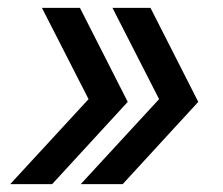

<svg xmlns="http://www.w3.org/2000/svg" viewBox="-20 -520 570 490"><path d="M267 -500 386 -267 186 -50H293L486 -260L364 -500ZM87 -500 206 -267 6 -50H113L306 -260L184 -500Z"/></svg>

Font: Smiley Sans Oblique
Style: Regular
Weight: 400
Italic angle: -8°
Designer: oooooohmygosh, Nagisa Chen, Janine Sui, Heda Shi, Jian Li
Foundry: atelierAnchor
Version: Version 2.0.1